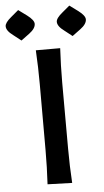

<svg xmlns="http://www.w3.org/2000/svg" viewBox="-129 -911 519 955"><g transform="rotate(-5 130.0 -434.0)"><path d="M191.9 5.9 69.3 2Q74.2 -83 74.2 -168V-497.1Q74.2 -582 69.3 -667H190.9Q186 -581.5 186 -495.6L186.5 -165.5Q186.5 -80.1 191.9 5.9ZM2.4 -721.7 -36.1 -752Q-69.8 -776.4 -69.8 -798.8Q-69.8 -816.9 -38.1 -842.8L-1 -874L41.5 -842.8Q75.2 -817.4 75.2 -798.8Q75.2 -775.4 43.5 -752ZM257.8 -721.7 219.2 -752Q185.5 -776.4 185.5 -798.8Q185.5 -816.9 217.3 -842.8L254.4 -874L296.9 -842.8Q330.6 -817.4 330.6 -798.8Q330.6 -775.4 298.8 -752Z"/></g></svg>

Font: Balgruf
Style: Regular
Weight: 500
Designer: Paul James MIller
Foundry: High-Logic / Made with FontCreator
Version: Version 1.201;March 28, 2021;FontCreator 13.0.0.2683 64-bit